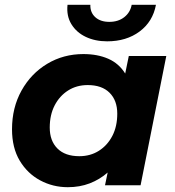

<svg xmlns="http://www.w3.org/2000/svg" viewBox="-20 -771 730 799"><path d="M262 8Q200 8 147 -20.5Q94 -49 62 -102.5Q30 -156 30 -233Q30 -323 69.5 -394Q109 -465 176.5 -505.5Q244 -546 327 -546Q386 -546 430.5 -526.5Q475 -507 501 -465L516 -538H672L565 0H417L428 -53Q395 -24 353.5 -8Q312 8 262 8ZM310 -121Q356 -121 391.5 -143.5Q427 -166 447.5 -205.5Q468 -245 468 -298Q468 -353 436 -385Q404 -417 345 -417Q299 -417 263.5 -394.5Q228 -372 207.5 -332.5Q187 -293 187 -240Q187 -185 219 -153Q251 -121 310 -121ZM426 -599Q376 -599 337 -617.5Q298 -636 277 -670.5Q256 -705 261 -751H356Q355 -719 376.5 -699.5Q398 -680 435 -680Q472 -680 497 -699.5Q522 -719 528 -751H629Q616 -681 561 -640Q506 -599 426 -599Z"/></svg>

Font: Montserrat
Style: Bold Italic
Weight: 700
Italic angle: -11.3°
Designer: Julieta Ulanovsky
Foundry: Julieta Ulanovsky
Version: Version 9.000; ttfautohint (v1.8.4.7-5d5b)